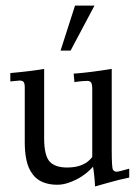

<svg xmlns="http://www.w3.org/2000/svg" viewBox="-20 -650 502 691"><path d="M198 -468 250 -629.9H320.1L234.1 -468ZM50 -360.1 17.1 -356.9V-387Q94.2 -394 138.9 -402.1V-152.1Q138.9 -88.1 160.2 -66.9Q179.9 -47.1 221.9 -47.1Q283.7 -47.1 312 -85V-329.1Q312 -347.9 307.5 -353.4Q303 -358.9 294.3 -358.9Q285.6 -358.9 274.9 -357.9Q249.5 -355.5 248 -354L245.1 -385Q300.8 -388.7 382.1 -402.1V-111.1Q382.1 -44.7 386.7 -38.8Q392.1 -32 399.7 -32Q407.2 -32 445.1 -43V-11Q409.4 -3.7 371.2 7.2Q333 18.1 322 21Q320.6 -14.6 314.9 -50Q278.1 -9.5 226.6 7.8Q206.1 14.9 186 14.9Q166 14.9 148.9 10.4Q131.8 5.9 119.8 -2Q107.7 -9.8 98.6 -21.4Q89.6 -33 84 -45.8Q78.4 -58.6 75 -74.7Q69.1 -102.1 69.1 -137.9V-335Q69.1 -350.1 64.9 -355.1Q60.8 -360.1 50 -360.1Z"/></svg>

Font: Linden Hill
Style: Regular
Weight: 400
Version: Version 1.202